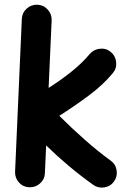

<svg xmlns="http://www.w3.org/2000/svg" viewBox="-20 -750 557 833"><path d="M475.1 36.6Q460 58.6 432.9 63Q405.8 67.4 384.3 51.8Q330.1 13.2 278.8 -29.8Q227.5 -72.8 180.2 -119.1L174.8 1Q173.8 27.8 153.8 45.7Q133.8 63.5 106.9 62.5Q80.1 61.5 62.3 41.7Q44.4 22 45.4 -4.9L74.7 -667.5Q75.7 -694.3 95.5 -712.4Q115.2 -730.5 142.1 -729.5Q168.9 -728.5 187 -708.5Q205.1 -688.5 204.1 -661.6L190.9 -368.7Q242.2 -400.9 289.8 -439Q337.4 -477.1 369.1 -515.6Q386.2 -535.6 413.3 -538.6Q440.4 -541.5 460.9 -524.4Q481 -507.8 483.9 -480.5Q486.8 -453.1 469.7 -433.1Q427.2 -381.3 362.8 -333.7Q298.3 -286.1 237.3 -247.6Q290.5 -194.3 347.7 -143.8Q404.8 -93.3 459.5 -53.7Q481.4 -38.6 485.8 -11.7Q490.2 15.1 475.1 36.6Z"/></svg>

Font: Mikhak-DS2-FD Bold
Style: Regular
Weight: 700
Designer: Amin Abedi
Version: Version 3.4